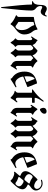

<svg xmlns="http://www.w3.org/2000/svg" viewBox="1406 -2152 946 3797"><g transform="rotate(90 1878.5 -254.0)"><path d="M3.4 0ZM15.6 -436Q77.6 -458.5 77.6 -581.1Q77.6 -662.1 109.9 -690.9Q127.4 -707 153.6 -707Q179.7 -707 209.2 -689Q238.8 -670.9 257.8 -670.9Q276.9 -670.9 284.2 -692.9Q289.1 -707 297.4 -707Q306.6 -707 306.6 -696.8Q306.6 -691.4 304.7 -685.5Q271.5 -586.9 211.4 -586.9Q186.5 -586.9 160.9 -601.8Q135.3 -616.7 122.1 -616.7Q99.6 -616.7 99.6 -581.1Q99.6 -525.4 144.3 -492.2Q189 -459 189 -403.8Q189 -248.5 139.6 182.1Q137.7 198.7 129.9 198.7Q122.1 198.7 120.1 182.1Q70.8 -248.5 70.8 -403.8Q70.8 -414.6 60.5 -414.6H19Q3.4 -414.6 3.4 -423.1Q3.4 -431.6 15.6 -436Z M293 -116.2Q315.4 -128.9 315.4 -154.8V-441.4Q315.4 -450.2 323.2 -451.2Q468.8 -469.2 546.4 -519Q552.2 -522.9 559.1 -522.9Q565.9 -522.9 567.4 -513.2Q574.7 -460 603 -427.7Q661.6 -361.8 661.6 -261.2Q661.6 -161.6 546.9 -82Q494.6 -45.9 467.8 0.5Q462.4 9.8 456.5 9.8Q450.7 9.8 443.4 1.5Q399.9 -47.9 291 -94.7Q280.8 -99.1 280.8 -104.2Q280.8 -109.4 293 -116.2ZM414.6 -149.9Q414.6 -144 420.4 -141.1Q446.8 -127.4 489.3 -94.2Q497.6 -87.9 508.1 -87.9Q518.6 -87.9 532.2 -98.1Q575.7 -129.9 575.7 -214.8Q575.7 -299.8 522 -371.1Q491.2 -413.1 482.4 -444.3Q478.5 -458.5 471.7 -458.5Q464.8 -458.5 458.5 -456.1Q446.3 -451.7 423.8 -446.8Q414.6 -444.8 414.6 -435.5Z M702.1 -404.8Q702.1 -409.2 710 -419.9Q747.6 -471.7 768.6 -514.2Q772.9 -522.9 780 -522.9Q787.1 -522.9 791 -514.6Q794.9 -506.3 806.6 -500.5Q848.6 -479.5 868.2 -430.2Q870.1 -425.3 872.1 -425.3Q874 -425.3 876 -427.2L973.1 -518.1Q978.5 -522.9 984.1 -522.9Q989.7 -522.9 995.6 -519.5Q1050.3 -489.3 1073.7 -430.2Q1075.7 -425.3 1077.6 -425.3Q1079.6 -425.3 1081.5 -427.2L1179.7 -519Q1184.1 -522.9 1187.5 -522.9Q1190.9 -522.9 1193.8 -519Q1232.9 -466.8 1304.2 -437.5Q1317.4 -432.1 1317.4 -426.8Q1317.4 -421.4 1306.2 -416Q1284.2 -404.8 1284.2 -376V-128.4Q1284.2 -94.7 1312 -94.7Q1321.8 -94.7 1330.1 -106.4Q1338.4 -118.2 1347.2 -118.2Q1356 -118.2 1356 -108.4Q1356 -104 1348.1 -93.3Q1311 -41.5 1289.6 1Q1285.2 9.8 1278.1 9.8Q1271 9.8 1267.1 1.5Q1263.2 -6.8 1251.5 -12.7Q1185.1 -45.9 1185.1 -119.6V-387.2Q1185.1 -394 1180.2 -397.5Q1149.9 -418 1134.3 -437.5Q1132.3 -439.9 1129.6 -439.9Q1127 -439.9 1124.5 -437.5L1082.5 -397.9Q1078.6 -394 1078.6 -388.2V-149.9Q1078.6 -115.7 1107.9 -94.7Q1113.3 -90.8 1113.3 -86.7Q1113.3 -82.5 1106.9 -78.1Q1067.9 -51.3 1039.1 1Q1034.2 9.8 1029.1 9.8Q1023.9 9.8 1019 1Q990.2 -51.3 951.2 -78.1Q944.8 -82.5 944.8 -86.2Q944.8 -89.8 950.2 -94.7Q979.5 -123.5 979.5 -149.9V-361.8Q979.5 -410.2 948.7 -432.1Q939 -439 929.7 -439Q920.4 -439 912.6 -431.6L877 -397.9Q873 -394 873 -388.2V-149.9Q873 -116.2 902.3 -94.7Q907.7 -90.8 907.7 -86.7Q907.7 -82.5 901.4 -78.1Q862.3 -51.3 833.5 1Q828.6 9.8 823.5 9.8Q818.4 9.8 813.5 1Q784.7 -51.3 745.6 -78.1Q739.3 -82.5 739.3 -86.7Q739.3 -90.8 744.6 -94.7Q773.9 -116.2 773.9 -149.9V-384.8Q773.9 -418.5 745.6 -418.5Q735.8 -418.5 727.5 -406.7Q719.2 -395 710.7 -395Q702.1 -395 702.1 -404.8Z M1396.5 -267.1Q1396.5 -427.2 1526.9 -483.9Q1595.2 -513.7 1626.5 -513.7Q1629.9 -513.7 1631.3 -510.3L1700.7 -335.9Q1702.1 -333 1702.1 -330.1Q1702.1 -323.7 1693.8 -320.3L1503.4 -244.6Q1494.6 -241.2 1494.6 -234.9Q1494.6 -232.4 1495.1 -230Q1501.5 -193.4 1515.1 -167.5Q1560.1 -83.5 1622.6 -83.5Q1647.9 -83.5 1687 -103Q1693.8 -106.4 1696.8 -106.4Q1707 -106.4 1707 -94.7Q1707 -89.4 1698.2 -84.5Q1626 -43.9 1556.2 3.4Q1546.9 9.8 1541.5 9.8Q1536.1 9.8 1533 -2Q1529.8 -13.7 1518.6 -21Q1396.5 -100.1 1396.5 -267.1ZM1488.8 -314Q1488.8 -280.8 1490.7 -270Q1491.7 -265.6 1494.4 -265.6Q1497.1 -265.6 1500.5 -267.1L1595.2 -304.7Q1602.1 -307.6 1602.1 -313.5Q1602.1 -315.9 1600.6 -319.3L1544.9 -459.5Q1543 -464.4 1540.3 -464.4Q1537.6 -464.4 1536.6 -463.9Q1488.8 -445.8 1488.8 -314Z M1760.3 -436Q1891.1 -528.8 1965.8 -633.8Q1974.1 -645.5 1981.4 -645.5Q1990.7 -645.5 1990.7 -635.7Q1990.7 -630.4 1983.4 -620.6Q1915 -520 1915 -474.6Q1915 -467.8 1922.4 -467.8H2002.9Q2013.7 -467.8 2013.7 -457V-425.3Q2013.7 -414.6 2002.9 -414.6H1924.3Q1913.6 -414.6 1913.6 -403.8V-129.9Q1913.6 -94.7 1947.3 -94.7Q1960 -94.7 1982.4 -118.7Q1988.8 -125.5 1993.7 -125.5Q2004.9 -125.5 2004.9 -115.2Q2004.9 -110.8 1999 -104Q1948.2 -44.4 1924.3 2.9Q1920.9 9.8 1915.5 9.8Q1910.2 9.8 1903.8 2.9Q1841.3 -64 1785.2 -70.8Q1776.9 -71.8 1776.9 -77.6Q1776.9 -83.5 1782.2 -86.4Q1814.5 -104 1814.5 -142.6V-403.8Q1814.5 -414.6 1804.7 -414.6H1761.2Q1748.5 -414.6 1748.5 -421.1Q1748.5 -427.7 1760.3 -436Z M2053.7 0ZM2113.3 -637.2Q2113.3 -672.4 2134.8 -687.5Q2156.2 -702.6 2179.7 -702.6Q2229.5 -702.6 2229.5 -658.7Q2229.5 -626.5 2198.5 -598.9Q2167.5 -571.3 2148.4 -571.3Q2131.3 -571.3 2122.3 -596.9Q2113.3 -622.6 2113.3 -637.2ZM2053.7 -397.9Q2053.7 -401.9 2056.6 -406.2L2131.8 -516.6Q2136.2 -522.9 2140.6 -522.9Q2145 -522.9 2148.9 -517.6Q2188 -464.8 2221.2 -447.8Q2251.5 -432.6 2251.5 -427.5Q2251.5 -422.4 2244.1 -419.4Q2212.4 -406.7 2212.4 -363.3V-128.4Q2212.4 -94.7 2240.7 -94.7Q2250.5 -94.7 2258.8 -106.4Q2267.1 -118.2 2275.4 -118.2Q2284.2 -118.2 2284.2 -108.4Q2284.2 -104 2276.4 -93.3Q2238.8 -41.5 2217.8 1Q2213.4 9.8 2206.3 9.8Q2199.2 9.8 2195.3 1.5Q2191.4 -6.8 2179.7 -12.7Q2113.3 -45.9 2113.3 -119.6V-383.3Q2113.3 -390.1 2109.4 -393.6Q2101.1 -400.9 2094.7 -409.2Q2092.8 -412.1 2089.8 -412.1Q2087.4 -412.1 2084.5 -408.2L2075.2 -394.5Q2070.3 -387.2 2065.4 -387.2Q2053.7 -387.2 2053.7 -397.9Z M2298.8 -404.8Q2298.8 -409.2 2306.6 -419.9Q2344.2 -471.7 2365.2 -514.2Q2369.6 -522.9 2376.7 -522.9Q2383.8 -522.9 2387.7 -514.6Q2391.6 -506.3 2403.3 -500.5Q2445.3 -479.5 2464.8 -430.2Q2466.8 -425.3 2468.8 -425.3Q2470.7 -425.3 2472.7 -427.2L2569.8 -518.1Q2575.2 -522.9 2580.8 -522.9Q2586.4 -522.9 2592.3 -519.5Q2647 -489.3 2670.4 -430.2Q2672.4 -425.3 2674.3 -425.3Q2676.3 -425.3 2678.2 -427.2L2776.4 -519Q2780.8 -522.9 2784.2 -522.9Q2787.6 -522.9 2790.5 -519Q2829.6 -466.8 2900.9 -437.5Q2914.1 -432.1 2914.1 -426.8Q2914.1 -421.4 2902.8 -416Q2880.9 -404.8 2880.9 -376V-128.4Q2880.9 -94.7 2908.7 -94.7Q2918.5 -94.7 2926.8 -106.4Q2935.1 -118.2 2943.8 -118.2Q2952.6 -118.2 2952.6 -108.4Q2952.6 -104 2944.8 -93.3Q2907.7 -41.5 2886.2 1Q2881.8 9.8 2874.8 9.8Q2867.7 9.8 2863.8 1.5Q2859.9 -6.8 2848.1 -12.7Q2781.7 -45.9 2781.7 -119.6V-387.2Q2781.7 -394 2776.9 -397.5Q2746.6 -418 2731 -437.5Q2729 -439.9 2726.3 -439.9Q2723.6 -439.9 2721.2 -437.5L2679.2 -397.9Q2675.3 -394 2675.3 -388.2V-149.9Q2675.3 -115.7 2704.6 -94.7Q2710 -90.8 2710 -86.7Q2710 -82.5 2703.6 -78.1Q2664.6 -51.3 2635.7 1Q2630.9 9.8 2625.7 9.8Q2620.6 9.8 2615.7 1Q2586.9 -51.3 2547.9 -78.1Q2541.5 -82.5 2541.5 -86.2Q2541.5 -89.8 2546.9 -94.7Q2576.2 -123.5 2576.2 -149.9V-361.8Q2576.2 -410.2 2545.4 -432.1Q2535.6 -439 2526.4 -439Q2517.1 -439 2509.3 -431.6L2473.6 -397.9Q2469.7 -394 2469.7 -388.2V-149.9Q2469.7 -116.2 2499 -94.7Q2504.4 -90.8 2504.4 -86.7Q2504.4 -82.5 2498 -78.1Q2459 -51.3 2430.2 1Q2425.3 9.8 2420.2 9.8Q2415 9.8 2410.2 1Q2381.3 -51.3 2342.3 -78.1Q2335.9 -82.5 2335.9 -86.7Q2335.9 -90.8 2341.3 -94.7Q2370.6 -116.2 2370.6 -149.9V-384.8Q2370.6 -418.5 2342.3 -418.5Q2332.5 -418.5 2324.2 -406.7Q2315.9 -395 2307.4 -395Q2298.8 -395 2298.8 -404.8Z M2993.2 -267.1Q2993.2 -427.2 3123.5 -483.9Q3191.9 -513.7 3223.1 -513.7Q3226.6 -513.7 3228 -510.3L3297.4 -335.9Q3298.8 -333 3298.8 -330.1Q3298.8 -323.7 3290.5 -320.3L3100.1 -244.6Q3091.3 -241.2 3091.3 -234.9Q3091.3 -232.4 3091.8 -230Q3098.1 -193.4 3111.8 -167.5Q3156.7 -83.5 3219.2 -83.5Q3244.6 -83.5 3283.7 -103Q3290.5 -106.4 3293.5 -106.4Q3303.7 -106.4 3303.7 -94.7Q3303.7 -89.4 3294.9 -84.5Q3222.7 -43.9 3152.8 3.4Q3143.6 9.8 3138.2 9.8Q3132.8 9.8 3129.6 -2Q3126.5 -13.7 3115.2 -21Q2993.2 -100.1 2993.2 -267.1ZM3085.4 -314Q3085.4 -280.8 3087.4 -270Q3088.4 -265.6 3091.1 -265.6Q3093.8 -265.6 3097.2 -267.1L3191.9 -304.7Q3198.7 -307.6 3198.7 -313.5Q3198.7 -315.9 3197.3 -319.3L3141.6 -459.5Q3139.6 -464.4 3137 -464.4Q3134.3 -464.4 3133.3 -463.9Q3085.4 -445.8 3085.4 -314Z M3517.6 -514.2Q3527.3 -522.9 3534.7 -522.9Q3542 -522.9 3549.8 -510.7Q3561.5 -492.7 3596.7 -474.6Q3631.8 -456.5 3658.7 -456.5Q3685.5 -456.5 3700.9 -474.6Q3716.3 -492.7 3716.3 -508.8Q3716.3 -546.9 3683.1 -574.5Q3649.9 -602.1 3609.4 -602.1Q3581.1 -602.1 3555.7 -592.8Q3550.8 -590.8 3544.9 -590.8Q3534.7 -590.8 3534.7 -600.1Q3534.7 -607.9 3546.4 -612.8Q3576.7 -624 3609.4 -624Q3660.6 -624 3704.3 -585.9Q3748 -547.9 3748 -490.7Q3748 -433.6 3678.7 -387.2Q3653.8 -370.6 3642.1 -356.4L3632.8 -345.2Q3628.9 -340.3 3628.9 -335.9Q3628.9 -331.5 3636.7 -328.1Q3724.1 -290 3724.1 -228.3Q3724.1 -166.5 3661.6 -95Q3599.1 -23.4 3571.8 1Q3562 9.8 3554.4 9.8Q3546.9 9.8 3539.1 -2.4Q3526.9 -22.5 3493.7 -38.1Q3440.9 -63.5 3414.1 -63.5Q3406.7 -63.5 3400.9 -61.3Q3395 -59.1 3389.4 -59.1Q3383.8 -59.1 3379.9 -62Q3376 -64.9 3376 -68.4Q3376 -71.8 3379.9 -76.7L3456.1 -168Q3460 -172.9 3460 -177.5Q3460 -182.1 3452.1 -185.1Q3365.2 -217.8 3365.2 -282Q3365.2 -346.2 3427.7 -418Q3490.2 -489.7 3517.6 -514.2ZM3423.8 -354Q3423.8 -305.7 3502.9 -269.5Q3513.7 -264.6 3525.4 -264.6Q3537.1 -264.6 3547.9 -277.3L3604.5 -345.7Q3611.3 -353 3611.3 -358.9Q3611.3 -364.7 3600.6 -368.2Q3541 -385.3 3499 -418.9Q3489.3 -426.8 3479.5 -426.8Q3463.4 -426.8 3443.6 -402.8Q3423.8 -378.9 3423.8 -354ZM3488.8 -145Q3548.3 -127.9 3589.8 -94.2Q3599.6 -86.4 3609.4 -86.4Q3625.5 -86.4 3645.5 -110.4Q3665.5 -134.3 3665.5 -159.2Q3665.5 -205.6 3586.4 -243.7Q3575.7 -248.5 3564 -248.5Q3552.2 -248.5 3541.5 -235.8L3484.4 -167.5Q3478 -160.2 3478 -154.1Q3478 -147.9 3488.8 -145Z"/></g></svg>

Font: UnifrakturMaguntia16
Style: Book
Weight: 400
Designer: j. 'mach' wust, Gerrit Ansmann, Georg Duffner, based on a font by Peter Wiegel, original typeface by Carl Albert Fahrenw
Version: Version 2017-03-19